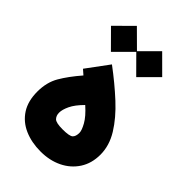

<svg xmlns="http://www.w3.org/2000/svg" viewBox="-219 -809 888 888"><g transform="rotate(45 225.0 -365.0)"><path d="M173.8 -520.5Q245.1 -467.3 303.7 -413.1Q362.3 -358.9 397 -302.7Q431.6 -246.6 431.6 -187.5Q431.6 -130.9 404.5 -89.1Q377.4 -47.4 330.8 -24.7Q284.2 -2 225.1 -2Q166 -2 119.1 -22.5Q72.3 -43 45.4 -84.2Q18.6 -125.5 18.6 -187.5Q18.6 -248 44.7 -293Q70.8 -337.9 116.7 -391.1L93.3 -411.6ZM219.2 -300.3Q185.5 -266.6 172.1 -238.3Q158.7 -210 158.7 -189.9Q158.7 -170.4 170.2 -158.4Q181.6 -146.5 224.6 -146.5Q269.5 -146.5 280.5 -156.7Q291.5 -167 291.5 -190.4Q291.5 -206.5 275.1 -235.8Q258.8 -265.1 219.2 -300.3ZM44.4 -643.6 129.4 -728 212.4 -645.5 294.9 -728 379.9 -643.1 294.9 -558.1 212.4 -641.1 129.4 -558.1Z"/></g></svg>

Font: Vazir Black FD
Style: Black-FD
Weight: 900
Designer: Saber Rastikerdar
Foundry: Saber Rastikerdar
Version: Version 30.0.0